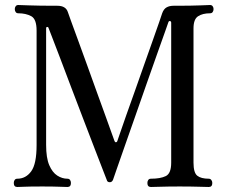

<svg xmlns="http://www.w3.org/2000/svg" viewBox="-20 -746 907 766"><path d="M49 0Q35 0 35 -16Q35 -23 38.5 -28Q42 -33 49 -33Q83 -33 104.5 -62.5Q126 -92 126 -167V-624Q126 -670 104.5 -681.5Q83 -693 53 -693Q46 -693 42.5 -698Q39 -703 39 -710Q39 -716 42.5 -721Q46 -726 53 -726Q61 -726 97.5 -724.5Q134 -723 209 -723Q243 -723 251 -697Q253 -691 264 -660.5Q275 -630 292 -584Q309 -538 328 -485Q347 -432 366 -379.5Q385 -327 401 -283Q417 -239 426.5 -212Q436 -185 437 -183Q439 -178 443 -178.5Q447 -179 448 -183Q450 -188 459.5 -216.5Q469 -245 484.5 -288.5Q500 -332 518.5 -384Q537 -436 555 -487.5Q573 -539 589 -583.5Q605 -628 615 -657.5Q625 -687 627 -693Q633 -710 644.5 -716.5Q656 -723 672 -723Q746 -723 778.5 -724.5Q811 -726 818 -726Q825 -726 828.5 -721Q832 -716 832 -710Q832 -703 828.5 -698Q825 -693 818 -693Q788 -693 770 -681Q752 -669 752 -633V-97Q752 -57 767 -45Q782 -33 813 -33Q819 -33 823 -28Q827 -23 827 -16Q827 0 813 0Q803 0 773 -1Q743 -2 697 -2Q651 -2 622 -1Q593 0 582 0Q568 0 568 -16Q568 -23 571.5 -28Q575 -33 582 -33Q620 -33 641.5 -43.5Q663 -54 663 -97V-655Q663 -661 658.5 -662Q654 -663 652 -658Q651 -655 639 -621Q627 -587 607.5 -532.5Q588 -478 565.5 -413.5Q543 -349 520 -283.5Q497 -218 477.5 -162.5Q458 -107 445.5 -71Q433 -35 431 -29Q427 -19 418 -19Q408 -19 406 -28Q405 -30 392 -64Q379 -98 358 -152Q337 -206 312.5 -270.5Q288 -335 263.5 -399Q239 -463 219 -516.5Q199 -570 186 -602.5Q173 -635 173 -636Q172 -639 168 -638.5Q164 -638 164 -633V-168Q164 -116 176.5 -87Q189 -58 208.5 -45.5Q228 -33 249 -33Q256 -33 259.5 -28Q263 -23 263 -16Q263 0 249 0Q239 0 216 -1Q193 -2 149 -2Q97 -2 78 -1Q59 0 49 0Z"/></svg>

Font: Zen Old Mincho
Style: Regular
Weight: 400
Designer: Yoshimichi Ohira
Foundry: Positype
Version: Version 1.001